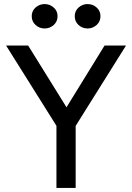

<svg xmlns="http://www.w3.org/2000/svg" viewBox="-20 -924 650 944"><path d="M257.5 0V-305.5L10 -700H118.5L307 -396.5L494 -700H599.5L352 -305V0ZM199.5 -784Q174 -784 155 -801Q136 -818 136 -844.5Q136 -870.5 155 -887.2Q174 -904 199.5 -904Q224.5 -904 243.8 -887.2Q263 -870.5 263 -844.5Q263 -818 244 -801Q225 -784 199.5 -784ZM411 -784Q385 -784 366.2 -801Q347.5 -818 347.5 -844.5Q347.5 -870 366.2 -887Q385 -904 411 -904Q436 -904 455 -887.2Q474 -870.5 474 -844.5Q474 -818 454.8 -801Q435.5 -784 411 -784Z"/></svg>

Font: Geologica Light
Style: Regular
Weight: 300
Designer: Sindre Bremnes, Frode Helland
Foundry: Monokrom Skriftforlag AS
Version: Version 1.010; ttfautohint (v1.8.4.7-5d5b);gftools[0.9.28]